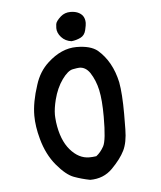

<svg xmlns="http://www.w3.org/2000/svg" viewBox="-48 -668 596 709"><g transform="rotate(-5 250.0 -314.0)"><path d="M258 -2Q227 -8 198.5 -18.5Q170 -29 136 -69.5Q102 -110 86 -169Q73 -216 73 -256Q73 -306 94 -369Q109 -417 143 -448Q194 -495 250 -495Q302 -495 328 -474Q379 -430 396 -352Q404 -309 404 -233Q404 -225 403.5 -176.5Q403 -128 388.5 -98.5Q374 -69 341 -35.5Q308 -2 258 -2ZM262 -85Q274 -85 288 -87Q304 -99 316 -120.5Q328 -142 328 -230Q328 -292 320 -329Q312 -366 293 -395Q277 -418 254 -418Q248 -418 229.5 -414.5Q211 -411 189.5 -381Q168 -351 157 -308Q149 -276 149 -252Q149 -244 151 -225Q160 -158 191.5 -121.5Q223 -85 262 -85ZM234 -518Q211 -521 196.5 -537Q182 -553 182 -571Q182 -574 183 -585Q184 -596 203 -613Q218 -626 239 -626Q269 -626 284 -608Q292 -597 292 -581Q292 -573 287.5 -554Q283 -535 267.5 -527.5Q252 -520 234 -518Z"/></g></svg>

Font: Xiaolai SC
Style: Regular
Weight: 400
Designer: Nozomi Seto 瀬戸のぞみ
Version: Version 3.11;December 4, 2020;FontCreator 13.0.0.2613 64-bit